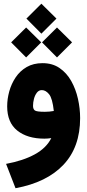

<svg xmlns="http://www.w3.org/2000/svg" viewBox="-20 -746 470 1033"><path d="M122.1 -646 202.6 -726.1 283.7 -646 202.6 -564.9ZM206.1 -518.1 286.6 -598.1 367.7 -518.1 286.6 -437ZM40 -518.1 120.6 -598.1 201.7 -518.1 120.6 -437ZM255.9 -2.9Q235.4 0 218.8 0Q127.4 0 73 -43.5Q18.6 -86.9 18.6 -173.8Q18.6 -213.4 29.8 -254.2Q41 -294.9 64.2 -329.6Q87.4 -364.3 123.5 -385.3Q159.7 -406.2 209 -406.2Q262.2 -406.2 300.5 -379.9Q338.9 -353.5 363.3 -310.1Q387.7 -266.6 399.4 -214.4Q411.1 -162.1 411.1 -110.4Q411.1 45.4 321.3 140.6Q231.4 235.8 63.5 266.6L12.7 135.7Q104.5 118.7 167 84.5Q229.5 50.3 255.9 -2.9ZM269.5 -148.9Q262.2 -216.8 244.1 -239Q226.1 -261.2 205.1 -261.2Q189 -261.2 178.5 -247.6Q168 -233.9 162.8 -214.4Q157.7 -194.8 157.7 -176.3Q157.7 -159.7 167 -152.1Q176.3 -144.5 221.2 -144.5Q245.6 -144.5 269.5 -148.9Z"/></svg>

Font: Vazir Black FD-WOL-UI
Style: Black-FD-WOL-UI
Weight: 900
Designer: Saber Rastikerdar
Foundry: Saber Rastikerdar
Version: Version 30.0.0